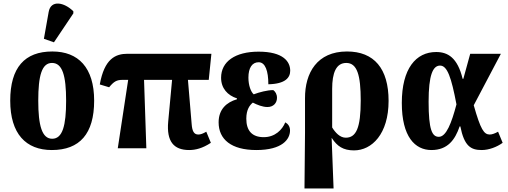

<svg xmlns="http://www.w3.org/2000/svg" viewBox="-20 -841 2883 1089"><path d="M286 -601 396 -765V-777C345 -828 268 -844 256 -773L229 -621ZM274 10C432 10 514 -82 514 -270C514 -458 424 -549 277 -549C120 -549 38 -458 38 -270C38 -82 127 10 274 10ZM276 -54C218 -54 197 -129 197 -270C197 -412 217 -484 275 -484C334 -484 355 -412 355 -270C355 -129 335 -54 276 -54Z M648 0H810L797 -388H956L934 -151C924 -39 965 10 1053 10C1089 10 1129 0 1176 -31L1150 -94C1131 -83 1118 -78 1105 -78C1080 -78 1070 -97 1067 -138L1046 -388H1164L1179 -536H703C635 -536 572 -508 546 -362L599 -346C626 -379 642 -388 675 -388H707Z M1434 10C1581 10 1625 -51 1625 -101C1625 -124 1613 -139 1598 -147C1581 -105 1540 -63 1476 -63C1410 -63 1377 -99 1377 -168C1377 -220 1397 -245 1414 -259C1440 -246 1469 -234 1497 -234C1531 -234 1551 -257 1551 -286C1551 -307 1542 -321 1530 -330C1496 -330 1451 -318 1419 -306C1403 -320 1389 -356 1389 -401C1389 -456 1410 -488 1447 -488C1485 -488 1502 -438 1502 -363C1599 -365 1626 -401 1626 -440C1626 -491 1587 -548 1447 -548C1314 -548 1234 -492 1234 -400C1234 -340 1271 -300 1324 -283V-278C1265 -261 1220 -221 1220 -147C1220 -51 1291 10 1434 10Z M1707 228H1872L1861 -58H1862C1892 -12 1926 12 1988 12C2089 12 2184 -81 2184 -269C2184 -452 2102 -549 1948 -549C1779 -549 1709 -428 1710 -283V-89ZM1941 -60C1908 -60 1882 -89 1864 -118V-337C1864 -427 1886 -484 1944 -484C2006 -484 2026 -414 2026 -271C2026 -115 2000 -60 1941 -60Z M2427 10C2519 10 2561 -48 2587 -124H2591C2613 -13 2650 10 2712 10C2753 10 2798 -7 2831 -31L2805 -94C2787 -84 2771 -78 2758 -78C2725 -78 2706 -106 2667 -244L2821 -536H2647L2608 -394H2604C2575 -514 2520 -546 2454 -546C2339 -546 2259 -452 2259 -257C2259 -65 2334 10 2427 10ZM2469 -65C2431 -65 2411 -104 2411 -264C2411 -415 2435 -469 2476 -469C2517 -469 2540 -402 2569 -249C2541 -143 2511 -65 2469 -65Z"/></svg>

Font: Noto Serif Condensed ExtraBold
Style: Regular
Weight: 800
Width: 3
Designer: Monotype Design Team
Foundry: Monotype Imaging Inc.
Version: Version 2.013